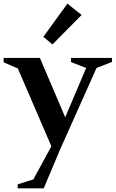

<svg xmlns="http://www.w3.org/2000/svg" viewBox="-57 -818 635 1054"><path d="M40 216V194L126 167L225 -15L41 -442L-37 -476V-500H162L301 -174L416 -445L333 -477V-500H558V-478L473 -445L274 0L183 216ZM231 -574 181 -616 313 -798 391 -736Z"/></svg>

Font: Wittgenstein Semibold
Style: Regular
Weight: 600
Designer: Jörg Drees
Foundry: Jörg Drees
Version: Version 1.303; ttfautohint (v1.8.4.7-5d5b)